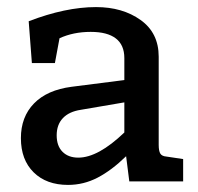

<svg xmlns="http://www.w3.org/2000/svg" viewBox="-20 -512 560 542"><path d="M497 -63V0H345L336 -71Q295 -31 255.5 -10.5Q216 10 172 10Q111 10 75 -25.5Q39 -61 39 -122Q39 -182 76 -220Q113 -258 182 -267L331 -286V-348Q331 -385 307 -403.5Q283 -422 236 -422Q187 -422 148 -404L135 -334H70L61 -452Q165 -492 251 -492Q326 -492 377 -455.5Q428 -419 428 -352V-103Q428 -86 432.5 -78.5Q437 -71 450 -70ZM201 -67Q257 -67 331 -138V-223L208 -202Q175 -197 157.5 -178.5Q140 -160 140 -130Q140 -100 156.5 -83.5Q173 -67 201 -67Z"/></svg>

Font: Enriqueta Medium
Style: Regular
Weight: 500
Designer: Viviana Monsalve, Gustavo Ibarra
Foundry: 72Puntos
Version: Version 2.000